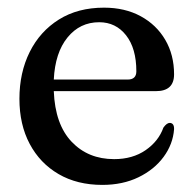

<svg xmlns="http://www.w3.org/2000/svg" viewBox="-20 -484 518 514"><path d="M446 -285Q446 -240 397.5 -240H124Q127.5 -151 171.8 -104.5Q216 -58 285.5 -58Q335 -58 369.8 -82Q404.5 -106 417.5 -142.5Q426.5 -155 434.5 -155Q446.5 -154.5 446 -138Q443 -98 418 -64Q393 -30 350.8 -9.5Q308.5 11 254 11Q186.5 11 136.8 -18Q87 -47 59.5 -98.8Q32 -150.5 32 -219.5Q32 -289.5 59.5 -344.8Q87 -400 137.8 -431.8Q188.5 -463.5 258.5 -463.5Q314.5 -463.5 356.8 -440.5Q399 -417.5 422.5 -377.2Q446 -337 446 -285ZM245.5 -424.5Q194 -424.5 160.8 -383.8Q127.5 -343 124 -271H321.5Q345 -271 345 -293Q345 -354.5 317.5 -389.5Q290 -424.5 245.5 -424.5Z"/></svg>

Font: Fraunces 72pt S050
Style: Regular
Weight: 400
Version: Version 1.000; ttfautohint (v1.8.3)